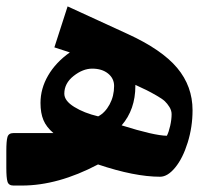

<svg xmlns="http://www.w3.org/2000/svg" viewBox="-44 -575 661 595"><path d="M-2.4 -162.6H121.6Q99.6 -181.2 90.6 -202.9Q81.5 -224.6 81.5 -255.9Q81.5 -300.3 105 -340.8Q128.4 -381.3 172.4 -412.6L124.5 -428.2L165.5 -555.2L350.6 -470.2Q457.5 -421.4 505.1 -364.5Q552.7 -307.6 552.7 -233.4Q552.7 -181.6 537.6 -133.1Q522.5 -84.5 499 -55.9Q475.6 -27.3 452.1 -27.3Q373 -27.3 259.8 -65.4Q135.7 0 23.9 0H-2.4Q-17.1 0 -20.8 -12Q-24.4 -23.9 -24.4 -55.2V-106.9Q-24.4 -138.7 -20.8 -150.6Q-17.1 -162.6 -2.4 -162.6ZM473.1 -154.3Q479 -165.5 483.4 -185.1Q487.8 -204.6 487.8 -221.2Q487.8 -232.4 481.2 -243.2Q474.6 -253.9 466.6 -261.5Q458.5 -269 440.4 -279.3Q422.4 -289.6 411.1 -295.2Q399.9 -300.8 375.5 -312Q375.5 -310.1 375.5 -308.6Q375.5 -235.8 333 -186.5Q434.1 -154.8 473.1 -154.3ZM309.6 -308.6Q309.6 -332 290.8 -347.2Q272 -362.3 241.7 -362.3Q212.9 -362.3 184.1 -339.6Q155.3 -316.9 155.3 -284.7Q155.3 -262.7 186 -243.7Q216.8 -224.6 260.3 -214.4Q281.7 -225.6 295.7 -251.5Q309.6 -277.3 309.6 -308.6Z"/></svg>

Font: Parastoo FD
Style: Bold-FD
Weight: 700
Foundry: Saber Rastikerdar (saber.rastikerdar@gmail.com)
Version: Version 2.0.1